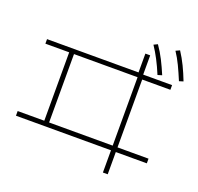

<svg xmlns="http://www.w3.org/2000/svg" viewBox="-156 -1023 1311 1274"><g transform="rotate(20 500.0 -386.5)"><path d="M699 82V-75H28V-108H216V-591H48V-623H694V-756H728V-620H932V-587H733V-108H952V-75H733V82ZM250 -108H699V-591H250ZM818 -650Q795 -705 772.5 -748Q750 -791 724 -830L751 -843Q781 -800 803.5 -755.5Q826 -711 848 -659ZM966 -660Q943 -715 922 -759Q901 -803 875 -842L903 -855Q931 -812 953 -766.5Q975 -721 995 -669Z"/></g></svg>

Font: M PLUS 1 ExtraLight
Style: Regular
Weight: 250
Version: Version 1.001